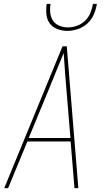

<svg xmlns="http://www.w3.org/2000/svg" viewBox="-20 -975 540 995"><path d="M2 0 304 -735H326L386 0H366L346 -242H122L22 0ZM345 -260 326 -490Q321 -542 317.5 -594.5Q314 -647 310 -700Q288 -647 266.5 -594.5Q245 -542 224 -490L129 -260ZM329 -815Q302 -815 277 -824.5Q252 -834 237.5 -854Q223 -874 220.5 -901Q218 -928 222 -955H242Q238 -932 240.5 -908.5Q243 -885 255 -867.5Q267 -850 288 -841.5Q309 -833 332 -833Q355 -833 379 -841.5Q403 -850 421 -867.5Q439 -885 448.5 -908.5Q458 -932 462 -955H482Q478 -928 466.5 -901Q455 -874 433.5 -854Q412 -834 384 -824.5Q356 -815 329 -815Z"/></svg>

Font: Iosevka SS18 Thin
Style: Italic
Weight: 100
Italic angle: -9°
Monospace: yes
Designer: Belleve Invis
Foundry: Belleve Invis
Version: Version 25.1.1; ttfautohint (v1.8.4)